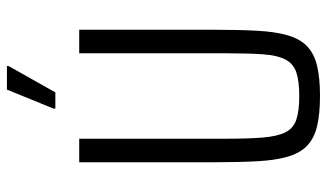

<svg xmlns="http://www.w3.org/2000/svg" viewBox="-215 -722 945 555"><g transform="rotate(-90 257.5 -444.5)"><path d="M258 8Q205 8 170 -0.5Q135 -9 114 -29Q93 -49 82.5 -84Q72 -119 69 -171.5Q66 -224 66 -298V-688H134V-264Q134 -198 137.5 -156.5Q141 -115 152.5 -92Q164 -69 189 -60.5Q214 -52 257 -52Q301 -52 326 -60.5Q351 -69 363 -92Q375 -115 378 -156.5Q381 -198 381 -264V-688H449V-298Q449 -224 446 -171.5Q443 -119 432.5 -84Q422 -49 401 -29Q380 -9 345 -0.5Q310 8 258 8ZM221 -757V-762L276 -897H344V-892L268 -757Z"/></g></svg>

Font: Saira Condensed
Style: Regular
Weight: 400
Width: 3
Designer: Hector Gatti with collaboration of the Omnibus-Type team
Foundry: Omnibus-Type
Version: Version 1.101